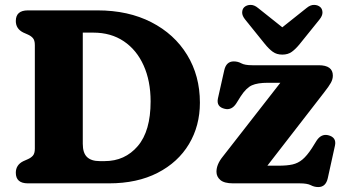

<svg xmlns="http://www.w3.org/2000/svg" viewBox="-20 -742 1398 777"><path d="M44 -43Q44 -74.5 74 -89.5L92 -97.5Q105 -103 113 -112Q121 -121 121 -140.5V-559.5Q121 -579 113 -588Q105 -597 92 -602.5L74 -610.5Q44 -625.5 44 -657Q44 -700 93 -700H374.5Q499 -700 592.2 -652.2Q685.5 -604.5 737.2 -520Q789 -435.5 789 -326.5Q789 -233 744.8 -159Q700.5 -85 617.8 -42.5Q535 0 421 0H93Q44 0 44 -43ZM403.5 -90Q485.5 -90 537.5 -150.8Q589.5 -211.5 589.5 -331.5Q589.5 -414.5 561.2 -477.2Q533 -540 481 -575Q429 -610 357.5 -610H315V-160Q315 -123 332.2 -106.5Q349.5 -90 383.5 -90ZM1292.5 -369 1062 -71.5H1108Q1141.5 -71.5 1163.8 -76.5Q1186 -81.5 1204 -96.5Q1222 -111.5 1242 -142L1261 -172.5Q1279.5 -201 1307.5 -195Q1343 -186.5 1335.5 -152.5L1306.5 -21Q1298.5 15 1268 15Q1252 15 1237.8 7.5Q1223.5 0 1193 0H923.5Q887.5 0 871.8 -13.5Q856 -27 856 -47Q856 -76.5 881 -107.5L1114.5 -407H1063.5Q1022.5 -407 999.5 -396.8Q976.5 -386.5 954 -352L936.5 -324Q918 -295 890 -301.5Q854.5 -309.5 862 -344L887.5 -457.5Q895.5 -493.5 926 -493.5Q942.5 -493.5 956.5 -485.8Q970.5 -478 1001 -478H1269.5Q1327 -478 1327 -436Q1327 -421.5 1319 -407Q1311 -392.5 1292.5 -369ZM1193.5 -564.5Q1177 -544 1161.2 -532.5Q1145.5 -521 1122.5 -521Q1099.5 -521 1083.8 -532.5Q1068 -544 1051.5 -564.5L972.5 -662.5Q959.5 -678.5 960 -692Q960.5 -705.5 968.5 -713Q978.5 -722 993.8 -722.2Q1009 -722.5 1024.5 -709.5L1122.5 -631.5L1220.5 -709.5Q1236 -722.5 1251.2 -722.2Q1266.5 -722 1276.5 -713Q1284.5 -705.5 1285 -692Q1285.5 -678.5 1272.5 -662.5Z"/></svg>

Font: Fraunces 9pt S100
Style: Bold
Weight: 700
Version: Version 1.000; ttfautohint (v1.8.3)